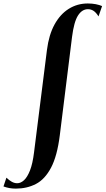

<svg xmlns="http://www.w3.org/2000/svg" viewBox="-154 -835 608 1106"><path d="M-63 251.5Q-83 251.5 -100.5 248.2Q-118 245 -134 239L-117 188.5Q-101 204 -85.8 212.2Q-70.5 220.5 -55 220.5Q-34.5 220.5 -15.5 203Q3.5 185.5 18.8 146.8Q34 108 42 43.5L116.5 -547.5Q127.5 -634.5 160.2 -694Q193 -753.5 242.2 -784.2Q291.5 -815 351.5 -815Q376.5 -815 398 -810.8Q419.5 -806.5 434 -800L413.5 -740.5Q399.5 -763 385 -772.5Q370.5 -782 352.5 -782Q318.5 -782 295.2 -745.5Q272 -709 261 -622.5L190.5 -56Q175.5 64 140 131Q104.5 198 52.8 224.8Q1 251.5 -63 251.5Z"/></svg>

Font: Merriweather 144pt
Style: Bold Italic
Weight: 700
Italic angle: -7.8°
Version: Version 2.101